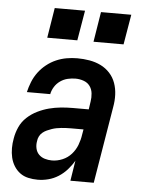

<svg xmlns="http://www.w3.org/2000/svg" viewBox="-53 -777 606 827"><g transform="rotate(5 250.0 -363.5)"><path d="M141 8Q120 8 100 3.5Q80 -1 64.5 -12.5Q49 -24 38.5 -41Q28 -58 23.5 -77.5Q19 -97 19 -118Q19 -139 23 -160Q27 -185 38 -209.5Q49 -234 69 -252.5Q89 -271 113.5 -283Q138 -295 163 -301.5Q188 -308 213.5 -310.5Q239 -313 265 -313H334L339 -347Q342 -365 340 -383Q338 -401 328 -414.5Q318 -428 301 -434Q284 -440 266 -440Q249 -440 232 -436Q215 -432 200 -421.5Q185 -411 175.5 -395.5Q166 -380 163 -364H62Q67 -386 76 -408.5Q85 -431 99.5 -450.5Q114 -470 133.5 -485.5Q153 -501 175 -510.5Q197 -520 220 -524Q243 -528 266 -528Q293 -528 319 -523.5Q345 -519 367.5 -508Q390 -497 407 -478.5Q424 -460 432.5 -436Q441 -412 442 -385.5Q443 -359 438 -332L383 0H282L296 -88Q284 -67 267.5 -48.5Q251 -30 230.5 -17Q210 -4 187 2Q164 8 141 8ZM195 -80Q218 -80 240.5 -89.5Q263 -99 279 -117Q295 -135 303.5 -157.5Q312 -180 315 -202L319 -225H265Q254 -225 244 -224.5Q234 -224 223.5 -223Q213 -222 202.5 -220Q192 -218 182 -214.5Q172 -211 162 -206.5Q152 -202 143.5 -195Q135 -188 130 -178Q125 -168 124 -157Q121 -141 124.5 -125.5Q128 -110 138.5 -99.5Q149 -89 164 -84.5Q179 -80 195 -80ZM459 -605H329L350 -735H481ZM259 -605H129L150 -735H281Z"/></g></svg>

Font: Iosevka SS04 Semibold Oblique
Style: Regular
Weight: 600
Italic angle: -9°
Monospace: yes
Designer: Belleve Invis
Foundry: Belleve Invis
Version: Version 19.0.0; ttfautohint (v1.8.4)